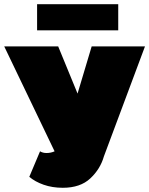

<svg xmlns="http://www.w3.org/2000/svg" viewBox="-45 -878 708 911"><path d="M643 -658 448 -136Q431 -76 383.5 -31.5Q336 13 253 13Q203 13 162 -1.5Q121 -16 94 -39L145 -160Q158 -152 176 -152Q196 -152 214 -160L-25 -658H231L323 -434L390 -658ZM131 -858H516V-734H131Z"/></svg>

Font: Ysabeau Black
Style: Regular
Weight: 900
Designer: Christian Thalmann (Catharsis Fonts)
Version: Version 0.003